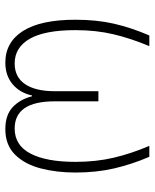

<svg xmlns="http://www.w3.org/2000/svg" viewBox="50 -620 580 720"><g transform="rotate(90 340.0 -260.0)"><path d="M568 -530Q596 -465 611.5 -398.5Q627 -332 627 -253Q627 -182 611.5 -122.5Q596 -63 560 -26.5Q524 10 464 10Q412 10 382.5 -17Q353 -44 341 -90H338Q328 -44 295.5 -17Q263 10 215 10Q138 10 96 -56.5Q54 -123 54 -253Q54 -333 69 -398Q84 -463 113 -530H153Q124 -461 108.5 -395.5Q93 -330 93 -253Q93 -138 125.5 -81.5Q158 -25 218 -25Q269 -25 295.5 -64Q322 -103 322 -175V-339H360V-175Q360 -25 462 -25Q525 -25 556 -84.5Q587 -144 587 -253Q587 -330 571.5 -396Q556 -462 527 -530Z"/></g></svg>

Font: Noto Sans Disp ExtLt
Style: Regular
Weight: 200
Designer: Monotype Design Team
Foundry: Monotype Imaging Inc.
Version: Version 2.000;GOOG;noto-source:20170915:90ef993387c0